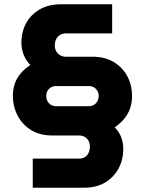

<svg xmlns="http://www.w3.org/2000/svg" viewBox="-20 -720 677 897"><path d="M133 157V21H349Q365 21 376.5 14Q388 7 394 -6Q400 -19 400 -35Q400 -50 394 -61.5Q388 -73 376.5 -80Q365 -87 349 -87H225Q166 -87 125 -112.5Q84 -138 62 -180.5Q40 -223 40 -273Q40 -303 49 -329Q58 -355 76.5 -377Q95 -399 122 -416Q101 -437 90.5 -464.5Q80 -492 80 -520Q80 -571 102 -611.5Q124 -652 165.5 -676Q207 -700 265 -700H504V-564H288Q273 -564 261 -557Q249 -550 242.5 -537Q236 -524 236 -507Q236 -493 242.5 -481Q249 -469 261 -462Q273 -455 288 -455H413Q471 -455 512.5 -429.5Q554 -404 575.5 -362.5Q597 -321 597 -270Q597 -241 588 -214.5Q579 -188 561 -166Q543 -144 516 -125Q536 -105 546 -79.5Q556 -54 556 -23Q556 25 534.5 66Q513 107 472 132Q431 157 372 157ZM241 -224H395Q408 -224 418.5 -230Q429 -236 435 -247Q441 -258 441 -272Q441 -285 435 -295.5Q429 -306 418.5 -312Q408 -318 395 -318H241Q229 -318 218.5 -312Q208 -306 202 -295.5Q196 -285 196 -272Q196 -258 202 -247Q208 -236 218.5 -230Q229 -224 241 -224Z"/></svg>

Font: MuseoModerno Thin ExtraBold
Style: Regular
Weight: 800
Version: Version 1.002